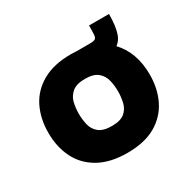

<svg xmlns="http://www.w3.org/2000/svg" viewBox="-116 -591 718 717"><g transform="rotate(-30 243.5 -232.0)"><path d="M239 10Q166 10 117 -17.5Q68 -45 44 -93Q20 -141 20 -202Q20 -264 44 -312Q68 -360 117 -387.5Q166 -415 239 -415Q346 -415 401.5 -356.5Q457 -298 457 -202Q457 -142 433.5 -94Q410 -46 362 -18Q314 10 239 10ZM239 -106Q276 -106 294 -121Q312 -136 317.5 -159.5Q323 -183 323 -207Q323 -232 317.5 -255Q312 -278 294 -293.5Q276 -309 239 -309Q202 -309 183.5 -293.5Q165 -278 159.5 -255Q154 -232 154 -207Q154 -183 159.5 -159.5Q165 -136 183.5 -121Q202 -106 239 -106ZM267 -335V-414H321Q338 -414 344 -418Q350 -422 351 -434.5Q352 -447 352 -474H438Q438 -422 427.5 -391.5Q417 -361 388.5 -348Q360 -335 306 -335Z"/></g></svg>

Font: Darker Grotesque Light Black
Style: Regular
Weight: 900
Version: Version 1.000;gftools[0.9.28]